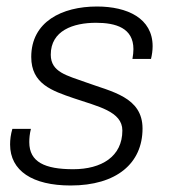

<svg xmlns="http://www.w3.org/2000/svg" viewBox="-20 -558 522 590"><path d="M197 12C338 12 418 -56 418 -163C418 -260 323 -276 244 -305C186 -326 136 -336 136 -390C136 -464 205 -488 275 -488C336 -488 390 -472 390 -407C390 -398 389 -389 387 -377H444C447 -389 449 -403 449 -416C449 -502 371 -538 278 -538C170 -538 76 -491 76 -383C76 -300 140 -279 207 -256C280 -231 356 -216 356 -157C356 -77 292 -38 205 -38C118 -38 70 -60 70 -121C70 -133 71 -146 75 -162H18C13 -145 11 -129 11 -114C11 -33 80 12 197 12Z"/></svg>

Font: Archivo ExtraLight
Style: Italic
Weight: 200
Italic angle: -10°
Designer: Hector Gatti
Foundry: Omnibus-Type
Version: Version 2.001